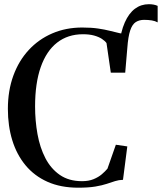

<svg xmlns="http://www.w3.org/2000/svg" viewBox="-20 -883 770 914"><path d="M576 -536.5 556.5 -571.5 547 -665Q554.5 -732 574 -776Q593.5 -820 622.5 -841.5Q651.5 -863 688.5 -863Q701 -863 711.5 -861Q722 -859 730.5 -855V-776.5Q719 -783 702.5 -785.8Q686 -788.5 666 -788.5Q643 -788.5 626.2 -777.8Q609.5 -767 599.8 -738Q590 -709 586 -653.5ZM352.5 10.5Q269 10.5 206.2 -17.5Q143.5 -45.5 101.5 -96.2Q59.5 -147 38.5 -215.2Q17.5 -283.5 17.5 -364.5Q17.5 -451.5 43.5 -522.8Q69.5 -594 117 -645.2Q164.5 -696.5 229.2 -724.2Q294 -752 371.5 -752Q415 -752 447 -747.2Q479 -742.5 503.5 -736.2Q528 -730 548.8 -725.2Q569.5 -720.5 589.5 -720L576 -537H507.5L487 -678Q480 -688 465.2 -697.8Q450.5 -707.5 428 -713.8Q405.5 -720 375 -720Q303 -720 252 -680.2Q201 -640.5 174 -563.8Q147 -487 147 -376.5Q147 -308.5 158.5 -244.5Q170 -180.5 196 -130.2Q222 -80 265 -50.2Q308 -20.5 370.5 -20.5Q402 -20.5 425.2 -30Q448.5 -39.5 464.8 -53.5Q481 -67.5 491.5 -80L531.5 -194L586 -186L565.5 -27Q545.5 -26.5 527.8 -20.8Q510 -15 488.2 -7.8Q466.5 -0.5 434 5Q401.5 10.5 352.5 10.5Z"/></svg>

Font: Merriweather 120pt Medium
Style: Regular
Weight: 500
Version: Version 2.100